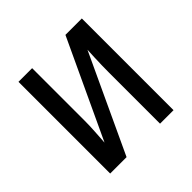

<svg xmlns="http://www.w3.org/2000/svg" viewBox="-144 -666 795 795"><g transform="rotate(-45 253.5 -268.5)"><path d="M148 -229Q148 -215 147.5 -200Q147 -185 146 -169.5Q145 -154 144 -138Q143 -122 142 -107L343 -537H439V0H360V-300Q360 -319 360.5 -342Q361 -365 362 -387.5Q363 -410 364 -429L164 0H68V-537H148Z"/></g></svg>

Font: Noto Sans Display Condensed
Style: Regular
Weight: 400
Width: 3
Designer: Monotype Design Team
Foundry: Monotype Imaging Inc.
Version: Version 2.003